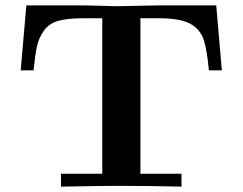

<svg xmlns="http://www.w3.org/2000/svg" viewBox="-20 -695 904 715"><path d="M57.1 -433.1 78.1 -674.8H301.8L416 -671.9L562 -674.8H785.2L806.2 -433.1H757.8Q751 -508.3 739.5 -544.7Q728 -581.1 694.8 -603Q656.7 -627 574.2 -627H502.9V-47.9H655.8V0Q537.6 -2.9 419.9 -2.9Q365.7 -2.9 207 0V-47.9H360.8V-627H289.1Q231 -627 197 -617.4Q163.1 -607.9 144 -581.5Q125 -555.2 117.9 -523.7Q110.8 -492.2 105 -433.1Z"/></svg>

Font: CMU Serif
Style: Bold
Weight: 700
Version: Version 0.7.0